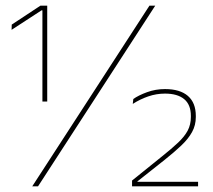

<svg xmlns="http://www.w3.org/2000/svg" viewBox="-20 -659 752 679"><path d="M147 -300H130V-622.5H127L21 -553.5L21.5 -572L123 -639H147ZM114.5 0H94L508.5 -639H529ZM680.5 0H447V-20.5L553 -106Q587.5 -133.5 610 -154.8Q632.5 -176 643.8 -197.2Q655 -218.5 655 -245.5V-249Q655 -289 631.2 -308.5Q607.5 -328 563.5 -328Q533 -328 504 -318Q475 -308 449.5 -291.5L451.5 -309Q470 -322 500 -333Q530 -344 563.5 -344Q616.5 -344 644.5 -319.8Q672.5 -295.5 672.5 -249V-245Q672.5 -216 659.2 -192Q646 -168 621.2 -144.5Q596.5 -121 562 -93.5L466 -17.5V-11L459 -16H680.5Z"/></svg>

Font: Anek Malayalam Medium Thin
Style: Regular
Weight: 250
Version: Version 1.003